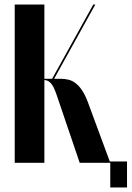

<svg xmlns="http://www.w3.org/2000/svg" viewBox="-20 -719 581 848"><path d="M467 0 368 -268Q356 -300 342.5 -320Q329 -340 314 -351.5Q299 -363 282.5 -367Q266 -371 248 -371H144V-365H180Q193 -364 205 -351Q217 -338 229 -303L332 0ZM401 -699H392L203 -358L209 -353ZM176 -699H45V0H176ZM443 0H467V109H541V-6H443Z"/></svg>

Font: Moniqa Black
Style: Regular
Weight: 900
Designer: Rajesh Rajput
Foundry: Rajesh Rajput
Version: Version 1.000